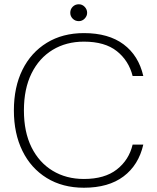

<svg xmlns="http://www.w3.org/2000/svg" viewBox="-20 -867 736 899"><path d="M373 12Q273 12 199 -33.5Q125 -79 85 -160.5Q45 -242 45 -350Q45 -459 85 -540Q125 -621 199 -666.5Q273 -712 373 -712Q488 -712 558.5 -659.5Q629 -607 651 -511H601Q583 -583 527 -627.5Q471 -672 373 -672Q290 -672 226.5 -633.5Q163 -595 127.5 -523Q92 -451 92 -350Q92 -249 127.5 -177.5Q163 -106 226.5 -67.5Q290 -29 373 -29Q470 -29 527 -73.5Q584 -118 601 -190H651Q629 -94 558.5 -41Q488 12 373 12ZM349 -768Q332 -768 320.5 -779.5Q309 -791 309 -807Q309 -824 320.5 -835.5Q332 -847 349 -847Q365 -847 376.5 -835Q388 -823 388 -807Q388 -792 376.5 -780Q365 -768 349 -768Z"/></svg>

Font: DM Sans 28pt ExtraLight
Style: Regular
Weight: 250
Version: Version 4.004;gftools[0.9.30]